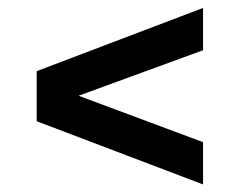

<svg xmlns="http://www.w3.org/2000/svg" viewBox="-20 -628 618 495"><path d="M503.5 -152.5 74.5 -315.5V-444.5L503.5 -607.5V-498.5L153.5 -370.5V-392L503.5 -261.5Z"/></svg>

Font: Encode Sans SC Expanded SemiBold
Style: Regular
Weight: 600
Width: 7
Designer: Multiple Designers
Foundry: Impallari Type
Version: Version 3.002